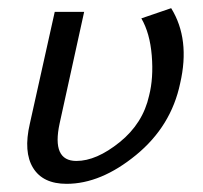

<svg xmlns="http://www.w3.org/2000/svg" viewBox="-20 -445 496 470"><path d="M186 -416 126 -143Q106 -51 167 -51Q216 -51 273 -97Q330 -143 345 -211Q356 -254 351.5 -309Q347 -364 326 -400L399 -425Q446 -349 421 -241Q399 -136 313 -65.5Q227 5 143 5Q85 5 61 -34Q37 -73 53 -142L114 -416Z"/></svg>

Font: EauTest Medium
Style: Italic
Weight: 500
Italic angle: -12°
Designer: Christian Thalmann (Catharsis Fonts)
Version: Version 0.001;PS 000.001;hotconv 1.0.88;makeotf.lib2.5.64775